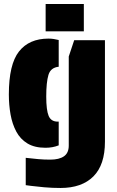

<svg xmlns="http://www.w3.org/2000/svg" viewBox="-20 -775 582 955"><path d="M272 -576V-443Q232 -439 221 -402.5Q210 -366 210 -295Q210 -227 222 -198.5Q234 -170 267 -170H272V-52Q242 -40 206 -40Q152 -40 116.5 -61.5Q81 -83 61 -120.5Q41 -158 32.5 -205.5Q24 -253 24 -305Q24 -455 74.5 -519Q125 -583 221 -583Q235 -583 247.5 -581Q260 -579 272 -576ZM322 -494 349 -575H502V-70Q502 45 444.5 102.5Q387 160 281 160Q240 160 200 156.5Q160 153 134 149.5Q108 146 108 146V10Q142 14 170.5 16.5Q199 19 230 19Q274 19 298 2.5Q322 -14 322 -51ZM207 -755H397V-619H207Z"/></svg>

Font: Protest Guerrilla
Style: Regular
Weight: 400
Designer: Octavio Pardo
Foundry: Ashler Design
Version: Version 2.005; ttfautohint (v1.8.4.7-5d5b)